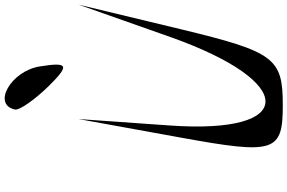

<svg xmlns="http://www.w3.org/2000/svg" viewBox="-226 -1024 1241 829"><g transform="rotate(-90 394.5 -609.5)"><path d="M295 -891 215 -450C141 -44 152 -9 355 -9C558 -9 585 -44 683 -450L789 -891L649 -494C455 53 229 53 267 -494ZM336 -1165C332 -1146 380 -1078 438 -1019C528 -928 542 -935 522 -1059C502 -1183 357 -1265 336 -1165Z"/></g></svg>

Font: Venom Sans
Style: Obl
Weight: 400
Version: Version 1.001